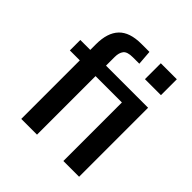

<svg xmlns="http://www.w3.org/2000/svg" viewBox="-196 -883 1027 1027"><g transform="rotate(45 317.5 -369.0)"><path d="M121.1 0V-442.9H45.9V-522H121.1V-564.9Q121.1 -651.4 162.4 -694.8Q203.6 -738.3 292 -738.3H352.5L358.9 -655.3H310.5Q268.1 -655.3 254.2 -637.5Q240.2 -619.6 240.2 -587.9V-522H471.2V-442.9H240.2V0ZM439.5 0V-522H558.6V0ZM438.5 -618.2V-738.3H559.6V-618.2Z"/></g></svg>

Font: Monda SemiBold
Style: Regular
Weight: 600
Designer: Vernon Adams
Foundry: Vernon Adams
Version: Version 2.200